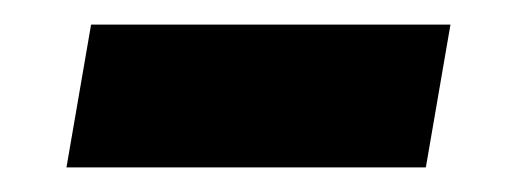

<svg xmlns="http://www.w3.org/2000/svg" viewBox="-20 -365 410 156"><path d="M326 -229H34L54 -345H346Z"/></svg>

Font: Creato Display ExtraBold
Style: Italic
Weight: 800
Italic angle: -10°
Version: Version 1.000